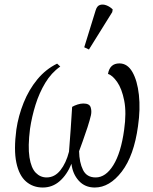

<svg xmlns="http://www.w3.org/2000/svg" viewBox="-20 -827 682 857"><path d="M53 -249Q62 -310 85.5 -368.5Q109 -427 146.5 -472.5Q184 -518 235 -543L249 -530Q209 -502 182 -457Q155 -412 138.5 -359Q122 -306 114 -252Q104 -173 111.5 -125Q119 -77 139.5 -56Q160 -35 188 -35Q224 -35 249.5 -67Q275 -99 288 -150Q292 -197 295.5 -250Q299 -303 302 -350Q312 -356 326 -360.5Q340 -365 352 -365Q379 -365 384.5 -348.5Q390 -332 386 -313Q381 -291 370.5 -258.5Q360 -226 349 -196Q338 -166 333 -152Q334 -102 350.5 -68.5Q367 -35 407 -35Q452 -35 486 -90Q520 -145 534 -247Q545 -324 534.5 -377.5Q524 -431 503 -461Q482 -491 462 -497Q470 -544 513 -544Q549 -544 571 -505.5Q593 -467 600 -403.5Q607 -340 596 -264Q578 -132 523.5 -61Q469 10 403 10Q359 10 331.5 -20.5Q304 -51 299 -96Q279 -47 246.5 -18.5Q214 10 171 10Q127 10 96 -17Q65 -44 53 -101Q41 -158 53 -249ZM377 -606 356 -616 407 -781Q413 -801 426.5 -805Q440 -809 455.5 -803Q471 -797 483 -785L481 -773Z"/></svg>

Font: Noto Serif ExtraCondensed Light
Style: Italic
Weight: 300
Width: 2
Italic angle: -12°
Designer: Monotype Design Team
Foundry: Monotype Imaging Inc.
Version: Version 2.014; ttfautohint (v1.8.4.7-5d5b)